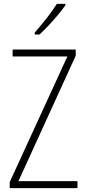

<svg xmlns="http://www.w3.org/2000/svg" viewBox="-20 -969 445 989"><path d="M379 0H30V-31L327 -678H45V-714H370V-682L75 -36H379ZM317 -942Q301 -919 277.5 -891Q254 -863 229 -836.5Q204 -810 183 -791H159V-801Q191 -838 220.5 -875.5Q250 -913 273 -949H317Z"/></svg>

Font: Noto Sans Arabic Cond ExtLt
Style: Regular
Weight: 200
Width: 3
Designer: Monotype Design Team, Nadine Chahine, Nizar Qandah and Khaled Hosny
Foundry: Monotype Imaging Inc.
Version: Version 2.012; ttfautohint (v1.8.4.7-5d5b)